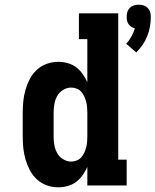

<svg xmlns="http://www.w3.org/2000/svg" viewBox="-20 -792 664 820"><path d="M562 -568 519 -605Q532 -619 541 -635.5Q550 -652 556 -671Q548 -673 541 -677.5Q534 -682 529 -689Q524 -696 522.5 -704Q521 -712 521 -721Q521 -731 524 -741Q527 -751 534.5 -758.5Q542 -766 552 -769Q562 -772 572 -772Q583 -772 593 -769Q603 -766 610.5 -758.5Q618 -751 621 -741Q624 -731 624 -721Q624 -699 620.5 -678.5Q617 -658 609 -638Q601 -618 589 -600.5Q577 -583 562 -568ZM229 8Q204 8 180 -0.5Q156 -9 137.5 -26Q119 -43 107.5 -65Q96 -87 89 -111Q82 -135 79.5 -160Q77 -185 77 -210V-310Q77 -335 79.5 -360Q82 -385 89 -409Q96 -433 107.5 -455Q119 -477 137.5 -494Q156 -511 180 -519.5Q204 -528 229 -528Q249 -528 269 -522.5Q289 -517 305 -505Q321 -493 333 -476Q345 -459 353 -441V-625H317V-735H485V-110H521V0H353V-79Q345 -61 333 -44Q321 -27 305 -15Q289 -3 269 2.5Q249 8 229 8ZM284 -102Q296 -102 307.5 -106.5Q319 -111 327 -120Q335 -129 340 -140Q345 -151 348 -162.5Q351 -174 352 -186Q353 -198 353 -210V-310Q353 -322 352 -334Q351 -346 348 -357.5Q345 -369 340 -380Q335 -391 327 -400Q319 -409 307.5 -413.5Q296 -418 284 -418Q266 -418 249.5 -408Q233 -398 224 -381.5Q215 -365 212 -346.5Q209 -328 209 -310V-210Q209 -192 212 -173.5Q215 -155 224 -138.5Q233 -122 249.5 -112Q266 -102 284 -102Z"/></svg>

Font: Iosevka Etoile Extrabold
Style: Regular
Weight: 800
Designer: Belleve Invis
Foundry: Belleve Invis
Version: Version 22.1.2; ttfautohint (v1.8.4)